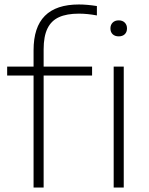

<svg xmlns="http://www.w3.org/2000/svg" viewBox="-20 -838 668 858"><path d="M332.5 -818Q368.5 -818 413 -811V-769Q370.5 -777 332.5 -777Q278 -777 243.5 -761.2Q209 -745.5 192 -710.5Q175 -675.5 175 -617.5V-540.5H391.5V-500.5H175V0H130V-500.5H12V-540.5H130V-613.5Q130 -716.5 180.5 -767.2Q231 -818 332.5 -818ZM547.5 -711Q547.5 -694.5 537.5 -685Q527.5 -675.5 510.5 -675.5Q493.5 -675.5 483.5 -685Q473.5 -694.5 473.5 -711Q473.5 -727 483.5 -737Q493.5 -747 510.5 -747Q527.5 -747 537.5 -737Q547.5 -727 547.5 -711ZM488 0V-540.5H533V0Z"/></svg>

Font: Encode Sans Expanded ExtraLight
Style: Regular
Weight: 275
Width: 7
Designer: Multiple Designers
Foundry: Impallari Type
Version: Version 2.000